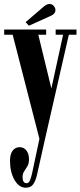

<svg xmlns="http://www.w3.org/2000/svg" viewBox="-20 -668 394 940"><path d="M106 251Q73 251 51 212.8Q29 174.5 29 119Q29 86.5 42 69.5Q55 52.5 76 52.5Q97 52.5 109.5 69Q122 85.5 122 111.5Q122 132.5 114 146Q106 159.5 98.2 171Q90.5 182.5 90.5 199Q90.5 229 110.5 229Q120.5 229 126.2 216Q132 203 137 181L173 11.5L42 -498H0.5V-523.5H206V-498H167.5L231.5 -235L289 -498H252.5V-523.5H354.5V-498H317L202.5 3.5L161 188.5Q155 216 143 233.5Q131 251 106 251ZM121.5 -542 105.5 -559.5 194.5 -636Q209 -648.5 222.5 -648.5Q239 -648.5 247.5 -632.5Q251.5 -626.5 251.5 -619Q251.5 -599 223.5 -588Z"/></svg>

Font: Imbue 50pt
Style: Bold
Weight: 700
Designer: Tyler Finck
Foundry: Etcetera Type Company
Version: Version 1.102; ttfautohint (v1.8.3)